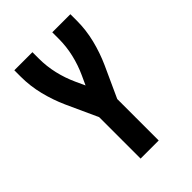

<svg xmlns="http://www.w3.org/2000/svg" viewBox="-215 -832 930 930"><g transform="rotate(-45 250.0 -367.5)"><path d="M188 0V-284L115 -444Q89 -502 73.5 -564.5Q58 -627 58 -691V-735H182V-691Q182 -638 194 -586.5Q206 -535 228 -487L250 -439L272 -487Q294 -535 306 -586.5Q318 -638 318 -691V-735H442V-691Q442 -627 426.5 -564.5Q411 -502 385 -444L312 -284V0Z"/></g></svg>

Font: Iosevka Curly Extrabold
Style: Regular
Weight: 800
Monospace: yes
Designer: Belleve Invis
Foundry: Belleve Invis
Version: Version 22.1.2; ttfautohint (v1.8.4)